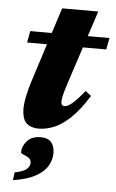

<svg xmlns="http://www.w3.org/2000/svg" viewBox="-57 -594 543 898"><g transform="rotate(5 215.0 -145.0)"><path d="M255.5 -213.5Q239.5 -165 236 -146.8Q232.5 -128.5 232.5 -119Q232.5 -100.5 249.5 -100.5Q263 -100.5 284 -117.8Q305 -135 341 -179.5L368 -158.5Q325 -89.5 284.8 -51.8Q244.5 -14 207.5 0.5Q170.5 15 136 15Q101 15 79.8 -4.2Q58.5 -23.5 58.5 -75.5Q58.5 -95.5 65 -128.2Q71.5 -161 84.5 -202L142 -381.5H48.5L58.5 -436H159.5L198 -555H367.5L328.5 -436H430.5L420 -381.5H310.5ZM65 132.5Q65 103.5 87.2 78.8Q109.5 54 151 54Q184 54 200.2 72.2Q216.5 90.5 216.5 123.5Q216.5 154.5 199.5 183.5Q182.5 212.5 143.5 234Q104.5 255.5 38.5 265.5L43.5 228.5Q87 220 100.5 206Q114 192 114 178.5Q114 162.5 101.8 154.5Q89.5 146.5 77.2 142Q65 137.5 65 132.5Z"/></g></svg>

Font: Newsreader Text ExtraBold
Style: Italic
Weight: 800
Italic angle: -17°
Designer: Hugues Gentile
Foundry: Production Type
Version: Version 1.001